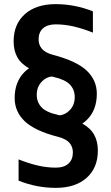

<svg xmlns="http://www.w3.org/2000/svg" viewBox="-20 -760 540 930"><path d="M264 -201Q296 -203 319 -227.5Q342 -252 342 -290Q342 -325 319.5 -349.5Q297 -374 241 -387Q167 -404 124.5 -427Q82 -450 64 -482.5Q46 -515 46 -560Q46 -643 100.5 -691.5Q155 -740 250 -740Q342 -740 430 -705V-602Q380 -622 336 -632Q292 -642 250 -642Q210 -642 188.5 -623Q167 -604 167 -569Q167 -542 183.5 -523Q200 -504 238 -494Q352 -464 400.5 -417.5Q449 -371 449 -306Q449 -227 401.5 -180Q354 -133 265 -124ZM250 150Q157 150 70 115V12Q120 32 164 42Q208 52 250 52Q290 52 311.5 32.5Q333 13 333 -22Q333 -49 316.5 -68Q300 -87 262 -97Q149 -126 100 -172.5Q51 -219 51 -285Q51 -363 98 -410.5Q145 -458 235 -467L236 -390Q204 -388 181 -363Q158 -338 158 -301Q158 -265 181 -240.5Q204 -216 259 -204Q333 -187 375.5 -163.5Q418 -140 436 -107.5Q454 -75 454 -31Q454 53 399.5 101.5Q345 150 250 150Z"/></svg>

Font: M PLUS Code Latin SemiBold
Style: Regular
Weight: 600
Designer: Coji Morishita
Foundry: UNDERFOREST DESIGN
Version: Version 1.002; ttfautohint (v1.8.3)